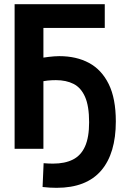

<svg xmlns="http://www.w3.org/2000/svg" viewBox="-20 -713 600 920"><path d="M251 187Q235 187 218 186Q201 185 184 183L189 69Q201 70 212.5 70.5Q224 71 234 71Q291 71 329.5 51.5Q368 32 387.5 -11.5Q407 -55 407 -127Q407 -205 387.5 -249Q368 -293 332.5 -311Q297 -329 248 -329Q238 -329 228 -328.5Q218 -328 208.5 -327Q199 -326 188 -324V0H50V-693H482V-579H188V-437Q201 -439 214 -440.5Q227 -442 239.5 -443Q252 -444 264 -444Q346 -444 406.5 -411.5Q467 -379 501 -310Q535 -241 535 -131Q535 -55 517.5 4Q500 63 465 104Q430 145 376.5 166Q323 187 251 187Z"/></svg>

Font: Ubuntu Sans Mono
Style: Regular
Weight: 400
Monospace: yes
Designer: Dalton Maag Ltd
Foundry: Dalton Maag Ltd
Version: Version 1.006